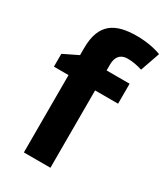

<svg xmlns="http://www.w3.org/2000/svg" viewBox="-190 -849 811 933"><g transform="rotate(30 216.0 -382.5)"><path d="M380 -434V-546H251V-580C251 -619 269 -647 311 -647C345 -647 371 -640 394 -633L432 -742C402 -754 353 -765 295 -765C177 -765 102 -725 102 -586V-546L20 -506V-434H102V0H251V-434Z"/></g></svg>

Font: Noto Sans Adlam
Style: Bold
Weight: 700
Designer: Mark Jamra, Neil Patel
Foundry: JamraPatel LLC
Version: Version 3.001